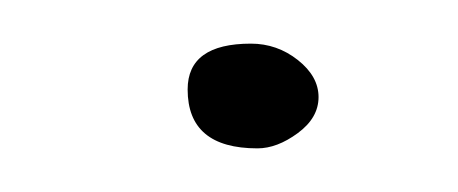

<svg xmlns="http://www.w3.org/2000/svg" viewBox="-20 -222 210 88"><path d="M98 -154Q66 -154 66 -181Q66 -202 95 -202Q107 -202 116.5 -194.5Q126 -187 126 -177.5Q126 -168 116.5 -161Q107 -154 98 -154Z"/></svg>

Font: Qwigley
Style: Regular
Weight: 400
Designer: Robert E. Leuschke
Foundry: Robert E. Leuschke
Version: Version 1.003